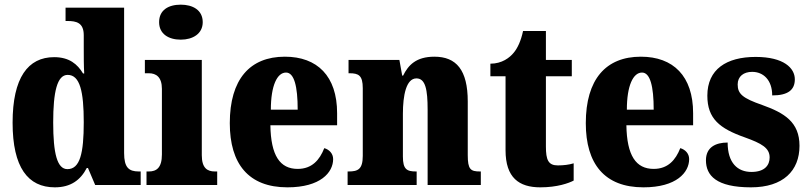

<svg xmlns="http://www.w3.org/2000/svg" viewBox="-20 -793 3468 823"><path d="M215 10C283 10 325 -21 352 -73H357L388 0H583V-58H575C532 -58 512 -75 512 -137V-760H261V-703H269C307 -703 339 -696 339 -642V-590C339 -551 339 -508 341 -478H336C312 -518 277 -548 212 -548C100 -548 34 -460 34 -267C34 -75 100 10 215 10ZM269 -68C225 -68 208 -135 208 -268C208 -400 225 -472 270 -472C323 -472 339 -400 339 -269C339 -136 323 -68 269 -68Z M755 -623C806 -623 849 -648 849 -698C849 -750 806 -773 755 -773C702 -773 662 -750 662 -698C662 -648 702 -623 755 -623ZM608 0H911V-58H901C868 -58 845 -73 845 -128V-536H601V-479H618C649 -479 674 -463 674 -412V-131C674 -74 651 -58 618 -58H608Z M1212 10C1354 10 1408 -54 1408 -111C1408 -135 1391 -152 1370 -158C1350 -107 1317 -69 1256 -69C1180 -69 1141 -126 1139 -256H1425V-308C1425 -467 1340 -550 1201 -550C1051 -550 965 -453 965 -265C965 -91 1045 10 1212 10ZM1256 -323H1141C1141 -426 1168 -482 1206 -482C1241 -482 1256 -423 1256 -323Z M1470 0H1766V-58H1763C1724 -58 1707 -67 1707 -122V-305C1707 -384 1721 -457 1765 -457C1804 -457 1813 -408 1813 -323V0H2041V-58H2037C1997 -58 1985 -67 1985 -128V-358C1985 -493 1936 -550 1842 -550C1764 -550 1730 -514 1708 -469H1704L1692 -536H1474V-479H1478C1517 -479 1535 -470 1535 -415V-125C1535 -67 1514 -58 1474 -58H1470Z M2296 10C2369 10 2418 -8 2439 -19V-93C2420 -87 2396 -84 2371 -84C2330 -84 2320 -108 2320 -165V-466H2431V-536H2320V-660H2222C2213 -617 2198 -586 2182 -567C2165 -546 2132 -520 2082 -520V-466H2147V-149C2147 -31 2205 10 2296 10Z M2738 10C2880 10 2934 -54 2934 -111C2934 -135 2917 -152 2896 -158C2876 -107 2843 -69 2782 -69C2706 -69 2667 -126 2665 -256H2951V-308C2951 -467 2866 -550 2727 -550C2577 -550 2491 -453 2491 -265C2491 -91 2571 10 2738 10ZM2782 -323H2667C2667 -426 2694 -482 2732 -482C2767 -482 2782 -423 2782 -323Z M3199 10C3337 10 3407 -61 3407 -168C3407 -270 3342 -309 3247 -343C3164 -372 3142 -390 3142 -431C3142 -466 3168 -485 3204 -485C3252 -485 3290 -450 3290 -384C3357 -384 3387 -407 3387 -453C3387 -501 3340 -549 3219 -549C3094 -549 3012 -496 3012 -383C3012 -284 3065 -242 3173 -204C3245 -178 3279 -159 3279 -118C3279 -85 3258 -56 3201 -56C3142 -56 3099 -94 3099 -182C3048 -182 3006 -162 3006 -106C3006 -41 3050 10 3199 10Z"/></svg>

Font: Noto Serif Tamil Condensed Black
Style: Regular
Weight: 900
Width: 3
Designer: Indian Type Foundry, Tom Grace, and the Monotype Design Team
Foundry: Monotype Imaging Inc.
Version: Version 2.004